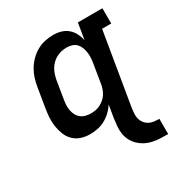

<svg xmlns="http://www.w3.org/2000/svg" viewBox="-174 -665 949 1003"><g transform="rotate(-30 300.0 -163.5)"><path d="M551 211Q528 211 505 210Q482 209 460 204.5Q438 200 418.5 190Q399 180 383.5 165.5Q368 151 357.5 132Q347 113 343 91Q339 69 341 46Q343 23 346 0L359 -79Q346 -58 328 -41Q310 -24 288.5 -12.5Q267 -1 244 3.5Q221 8 198 8Q170 8 144.5 -0.5Q119 -9 100.5 -27.5Q82 -46 72.5 -70.5Q63 -95 59 -121.5Q55 -148 57 -176Q59 -204 64 -232L82 -342Q86 -367 93.5 -391.5Q101 -416 114.5 -439Q128 -462 147.5 -481.5Q167 -501 190 -514Q213 -527 238.5 -532.5Q264 -538 289 -538Q313 -538 335.5 -531.5Q358 -525 375 -510.5Q392 -496 402.5 -475.5Q413 -455 418 -433L434 -530H582V-438H527L454 0Q452 16 451 32Q450 48 454 62.5Q458 77 467.5 89Q477 101 490 108Q503 115 519 117Q535 119 551 119ZM256 -84Q271 -84 285 -86.5Q299 -89 312.5 -96Q326 -103 338 -113Q350 -123 358 -136Q366 -149 371 -163Q376 -177 378 -191L396 -301Q399 -318 400 -334.5Q401 -351 399 -367Q397 -383 391.5 -398Q386 -413 375.5 -424.5Q365 -436 349.5 -441Q334 -446 317 -446Q302 -446 286 -442.5Q270 -439 255.5 -431.5Q241 -424 229 -412.5Q217 -401 208.5 -387Q200 -373 195 -357.5Q190 -342 187 -327L169 -217Q166 -201 165.5 -184.5Q165 -168 168 -153Q171 -138 178 -124.5Q185 -111 197 -101.5Q209 -92 224.5 -88Q240 -84 256 -84Q256 -84 256 -84Q256 -84 256 -84Z"/></g></svg>

Font: Iosevka Slab Semibold Extended
Style: Italic
Weight: 600
Width: 7
Italic angle: -9°
Monospace: yes
Designer: Belleve Invis
Foundry: Belleve Invis
Version: Version 11.1.0; ttfautohint (v1.8.3)